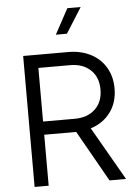

<svg xmlns="http://www.w3.org/2000/svg" viewBox="-64 -1041 768 1088"><g transform="rotate(-5 320.5 -496.5)"><path d="M88 -745H344Q416 -745 471.5 -716.5Q527 -688 557.5 -636Q588 -584 588 -517Q588 -438 547 -382Q506 -326 434 -303L608 0H514L350 -290H168V0H88ZM348 -365Q421 -365 464.5 -406Q508 -447 508 -518Q508 -588 464.5 -629Q421 -670 348 -670H168V-365ZM361 -993H437L346 -849H283Z"/></g></svg>

Font: Evergrow Sans 
Style: Regular
Weight: 400
Foundry: 10Web
Version: Version 1.000